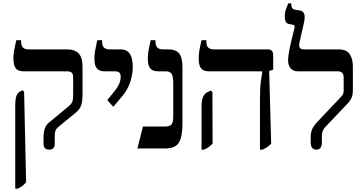

<svg xmlns="http://www.w3.org/2000/svg" viewBox="-20 -887 2171 1147"><path d="M274 7Q240 7 240 -29V-63Q240 -95 247 -117.5Q254 -140 275 -157L389 -251Q406 -265 411.5 -277.5Q417 -290 417 -321V-428Q417 -461 382 -461H121Q88 -461 74 -479Q60 -497 60 -539Q60 -561 64 -584Q68 -607 77 -647H106V-637Q106 -592 149 -592H382Q426 -592 449.5 -568Q473 -544 473 -489V-325Q473 -281 465 -258Q457 -235 435 -216L329 -129Q313 -116 310 -102Q307 -88 307 -65V-29Q307 7 274 7ZM71 240V-254Q71 -292 77.5 -312Q84 -332 99 -340L116 -348L124 -338L136 202Q124 216 112.5 224.5Q101 233 86 240Z M657 -249 621 -289 655 -331Q682 -363 691.5 -385.5Q701 -408 701 -428Q701 -443 694 -452Q687 -461 668 -461H605Q573 -461 558.5 -478.5Q544 -496 544 -538Q544 -561 548 -583.5Q552 -606 561 -647H590V-636Q590 -592 635 -592H702Q773 -592 773 -488Q773 -446 759 -400Q745 -354 711 -313Z M801 0 834 -131H963Q995 -131 1005 -144Q1015 -157 1015 -192V-388Q1015 -429 1006 -445Q997 -461 970 -461H923Q892 -461 877.5 -478.5Q863 -496 863 -536Q863 -560 867 -583.5Q871 -607 880 -647H909V-637Q909 -592 953 -592H984Q1032 -592 1051 -567Q1070 -542 1070 -482V-149Q1070 -70 1048.5 -35Q1027 0 967 0Z M1533 7V-289Q1533 -359 1538 -397.5Q1543 -436 1547 -458V-461H1228Q1196 -461 1181.5 -478.5Q1167 -496 1167 -536Q1167 -561 1171 -585Q1175 -609 1184 -647H1213V-634Q1213 -592 1258 -592H1581Q1612 -592 1612 -558V-471L1588 -463L1600 -29Q1579 -6 1548 7ZM1184 7V-252Q1184 -289 1193.5 -309Q1203 -329 1218 -336L1241 -346L1249 -336L1250 -29Q1239 -17 1227.5 -9Q1216 -1 1199 7Z M1870 7Q1836 7 1836 -37V-69Q1836 -96 1845.5 -116.5Q1855 -137 1875 -158L2013 -304Q2025 -316 2029 -324.5Q2033 -333 2033 -345V-424Q2033 -461 1998 -461H1759Q1732 -461 1716.5 -478.5Q1701 -496 1701 -528Q1701 -543 1705.5 -570.5Q1710 -598 1717 -628Q1724 -658 1730 -683Q1736 -708 1739 -719Q1744 -737 1731 -739L1709 -743Q1692 -746 1686.5 -758.5Q1681 -771 1681 -791Q1681 -812 1689 -833.5Q1697 -855 1702 -867H1720V-860Q1720 -833 1743 -829L1773 -824Q1811 -817 1796 -752L1769 -633Q1760 -592 1795 -592H2002Q2051 -592 2069.5 -563Q2088 -534 2088 -491V-346Q2088 -323 2081 -305Q2074 -287 2056 -268L1926 -131Q1913 -118 1908 -105Q1903 -92 1903 -73V-37Q1903 7 1870 7Z"/></svg>

Font: Noto Serif Hebrew SemiCondensed SemiBold
Style: Regular
Weight: 600
Width: 4
Designer: Monotype Design Team
Foundry: Monotype Imaging Inc.
Version: Version 2.004; ttfautohint (v1.8.4.7-5d5b)